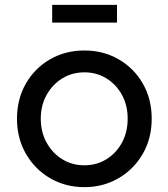

<svg xmlns="http://www.w3.org/2000/svg" viewBox="-20 -759 694 791"><path d="M328 12Q404 12 467 -24Q530 -60 567.5 -124Q605 -188 605 -270Q605 -351 568.5 -414.5Q532 -478 469 -514.5Q406 -551 328 -551Q249 -551 186 -514.5Q123 -478 86.5 -414.5Q50 -351 50 -270Q50 -189 87 -125Q124 -61 187 -24.5Q250 12 328 12ZM328 -78Q277 -78 236.5 -103Q196 -128 172 -171.5Q148 -215 148 -270Q148 -325 172 -368Q196 -411 236.5 -436Q277 -461 328 -461Q378 -461 418.5 -436Q459 -411 482.5 -368Q506 -325 506 -270Q506 -215 482.5 -171.5Q459 -128 418.5 -103Q378 -78 328 -78ZM195 -666H462V-739H195Z"/></svg>

Font: Plus Jakarta Sans Medium
Style: Regular
Weight: 500
Designer: Gumpita Rahayu
Foundry: Tokotype
Version: Version 2.004; ttfautohint (v1.8.3)